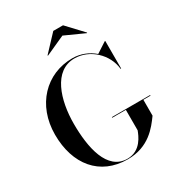

<svg xmlns="http://www.w3.org/2000/svg" viewBox="-226 -1127 1188 1282"><g transform="rotate(-30 368.0 -486.0)"><path d="M416 -924 566.5 -856 569 -859 454 -981.5H379L264 -859L266 -856ZM430 -287.5V-282.5H535V-125C522.5 -93 486.5 5.5 382.5 5.5C226 5.5 187.5 -193 187.5 -375C187.5 -557 247.5 -752 409 -752C526.5 -752 631 -653 641.5 -537.5H646V-750H642L562 -698C517.5 -736.5 460 -760 397.5 -760C194.5 -760 42.5 -603 42.5 -375C42.5 -147 167 10 382.5 10C545.5 10 622.5 -94.5 670 -160V-282.5H725V-287.5Z"/></g></svg>

Font: Bodoni* 36pt Medium
Style: Regular
Weight: 500
Version: Version 2.3